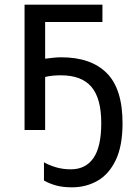

<svg xmlns="http://www.w3.org/2000/svg" viewBox="-20 -556 573 821"><path d="M418 -536V-462H173V-305Q190 -307 207 -309Q224 -311 242 -311Q369 -311 436.5 -243.5Q504 -176 504 -29Q504 68 475 128.5Q446 189 397 217Q348 245 288 245Q250 245 221.5 237.5Q193 230 168 216V138Q191 151 220 159.5Q249 168 283 168Q346 168 379.5 120Q413 72 413 -30Q413 -135 371 -184.5Q329 -234 240 -234Q224 -234 207 -232.5Q190 -231 173 -227V0H85V-536Z"/></svg>

Font: RS Noto Sans
Style: Regular
Weight: 400
Designer: Monotype Design Team
Foundry: Monotype Imaging Inc.
Version: Version 3.10